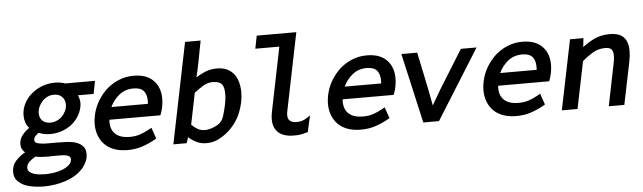

<svg xmlns="http://www.w3.org/2000/svg" viewBox="-76 -925 4529 1353"><g transform="rotate(-5 2189.0 -248.0)"><path d="M390 -346Q390 -379 369 -400.5Q348 -422 312 -422Q287 -422 265.5 -411.5Q244 -401 228 -383.5Q212 -366 203 -344.5Q194 -323 194 -301Q194 -267 214.5 -247.5Q235 -228 270 -228Q295 -228 317 -238Q339 -248 355 -264.5Q371 -281 380.5 -302.5Q390 -324 390 -346ZM123 121Q143 127 165.5 129Q188 131 203 131Q230 131 263.5 126Q297 121 327 109Q356 97 374 80Q392 63 392 41Q392 19 366 13Q352 9 337.5 8.5Q323 8 316 8H256Q249 9 242 9Q235 9 228 9Q206 8 184 7Q162 6 145 1Q119 15 99.5 33.5Q80 52 80 76Q80 93 91.5 103.5Q103 114 123 121ZM395 -494H609L591 -403H480Q493 -375 493 -347Q493 -334 490 -319Q482 -281 461 -249.5Q440 -218 410 -195.5Q380 -173 342 -160.5Q304 -148 263 -148Q240 -148 220 -152Q200 -156 182 -164Q166 -154 156 -142Q146 -130 146 -116Q146 -104 155.5 -97Q165 -90 190 -87Q202 -85 216 -84.5Q230 -84 245 -84H311Q344 -84 378 -82Q412 -80 439 -71Q468 -61 486.5 -41Q505 -21 505 14Q505 40 495 64Q485 88 468 109Q444 138 411 158.5Q378 179 340.5 191.5Q303 204 263.5 210Q224 216 186 216Q159 216 123.5 212Q88 208 56 196Q24 183 1 159.5Q-22 136 -22 96Q-22 50 7 18Q36 -14 74 -35Q61 -46 53.5 -60.5Q46 -75 46 -95Q46 -129 67.5 -157Q89 -185 118 -204Q101 -222 93.5 -245.5Q86 -269 86 -295Q86 -337 105 -375.5Q124 -414 157 -443Q190 -472 233.5 -489Q277 -506 326 -506Q354 -506 379 -500Q387 -498 393 -496Q394 -496 394 -495H396Q395 -495 395 -494Z M966 -300Q967 -305 967 -310.5Q967 -316 967 -322Q967 -368 945 -392.5Q923 -417 874 -417Q814 -417 772 -382.5Q730 -348 708 -300ZM796 12Q711 12 656.5 -26.5Q602 -65 585 -139Q582 -153 581 -164.5Q580 -176 580 -188Q580 -230 593 -276Q606 -322 634 -365Q652 -393 677 -418.5Q702 -444 733.5 -463.5Q765 -483 802.5 -494.5Q840 -506 883 -506Q973 -506 1021.5 -457.5Q1070 -409 1070 -328Q1070 -302 1065 -274Q1060 -246 1050 -220L1046 -212H686Q685 -207 685 -198Q685 -139 719.5 -109Q754 -79 819 -79Q859 -79 892 -90Q925 -101 960 -121L976 -130L1003 -52L994 -46Q948 -20 900.5 -4Q853 12 796 12Z M1411 -94Q1445 -107 1462.5 -125.5Q1480 -144 1489 -177Q1495 -197 1499.5 -216Q1504 -235 1507 -249Q1511 -269 1513 -285.5Q1515 -302 1515 -322Q1515 -343 1512 -360Q1509 -377 1500.5 -388.5Q1492 -400 1476 -406.5Q1460 -413 1433 -413Q1398 -413 1364.5 -392.5Q1331 -372 1302 -349L1257 -127Q1277 -107 1299.5 -94Q1322 -81 1351 -81Q1377 -81 1411 -94ZM1228 -41 1214 0H1120L1265 -712H1375L1372 -696V-693Q1371 -691 1371 -688Q1371 -687 1370 -686Q1359 -628 1348 -570Q1337 -512 1323 -455Q1353 -476 1390 -491Q1427 -506 1472 -506Q1515 -506 1545 -491Q1575 -476 1593.5 -451Q1612 -426 1620.5 -393Q1629 -360 1629 -324Q1629 -256 1600.5 -183.5Q1572 -111 1510 -55Q1479 -28 1440 -8Q1401 12 1355 12Q1313 12 1282 -4Q1251 -20 1228 -41Z M1970 12Q1901 12 1863.5 -20.5Q1826 -53 1826 -116Q1826 -130 1828 -144.5Q1830 -159 1833 -173L1924 -621H1754L1772 -712H2052L1940 -162Q1937 -149 1937 -134Q1937 -81 2000 -81Q2038 -81 2066 -99L2097 -119L2071 -3L2062 -1Q2048 3 2037.5 5.5Q2027 8 2017 9.5Q2007 11 1996 11.5Q1985 12 1970 12Z M2616 -300Q2617 -305 2617 -310.5Q2617 -316 2617 -322Q2617 -368 2595 -392.5Q2573 -417 2524 -417Q2464 -417 2422 -382.5Q2380 -348 2358 -300ZM2446 12Q2361 12 2306.5 -26.5Q2252 -65 2235 -139Q2232 -153 2231 -164.5Q2230 -176 2230 -188Q2230 -230 2243 -276Q2256 -322 2284 -365Q2302 -393 2327 -418.5Q2352 -444 2383.5 -463.5Q2415 -483 2452.5 -494.5Q2490 -506 2533 -506Q2623 -506 2671.5 -457.5Q2720 -409 2720 -328Q2720 -302 2715 -274Q2710 -246 2700 -220L2696 -212H2336Q2335 -207 2335 -198Q2335 -139 2369.5 -109Q2404 -79 2469 -79Q2509 -79 2542 -90Q2575 -101 2610 -121L2626 -130L2653 -52L2644 -46Q2598 -20 2550.5 -4Q2503 12 2446 12Z M2965 -114 3028 -222 3197 -494H3308L2999 0H2888L2776 -494H2888L2890 -484Q2893 -469 2896 -454Q2899 -439 2903 -424V-420Q2904 -419 2904 -416Q2905 -415 2905 -412Q2905 -411 2906 -410V-408Q2908 -403 2908.5 -397.5Q2909 -392 2910 -387Q2912 -378 2914 -369Q2916 -360 2918 -351Q2931 -291 2942.5 -232.5Q2954 -174 2965 -114Z M3716 -300Q3717 -305 3717 -310.5Q3717 -316 3717 -322Q3717 -368 3695 -392.5Q3673 -417 3624 -417Q3564 -417 3522 -382.5Q3480 -348 3458 -300ZM3546 12Q3461 12 3406.5 -26.5Q3352 -65 3335 -139Q3332 -153 3331 -164.5Q3330 -176 3330 -188Q3330 -230 3343 -276Q3356 -322 3384 -365Q3402 -393 3427 -418.5Q3452 -444 3483.5 -463.5Q3515 -483 3552.5 -494.5Q3590 -506 3633 -506Q3723 -506 3771.5 -457.5Q3820 -409 3820 -328Q3820 -302 3815 -274Q3810 -246 3800 -220L3796 -212H3436Q3435 -207 3435 -198Q3435 -139 3469.5 -109Q3504 -79 3569 -79Q3609 -79 3642 -90Q3675 -101 3710 -121L3726 -130L3753 -52L3744 -46Q3698 -20 3650.5 -4Q3603 12 3546 12Z M4057 -431Q4095 -461 4142 -483.5Q4189 -506 4249 -506Q4317 -506 4348.5 -473.5Q4380 -441 4380 -377Q4380 -342 4372 -302L4310 0H4200L4260 -296Q4263 -310 4265 -323Q4267 -336 4267 -350Q4267 -385 4254 -398Q4241 -411 4210 -411Q4160 -411 4120.5 -386.5Q4081 -362 4047 -333L3979 0H3868L3969 -494H4064Z"/></g></svg>

Font: Codetta
Style: Bold Italic
Weight: 700
Italic angle: -11°
Designer: Ulrich Proeller
Foundry: PROSA GmbH
Version: Version 2.00;September 29, 2018;FontCreator 11.5.0.2427 64-b